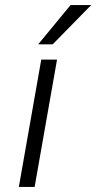

<svg xmlns="http://www.w3.org/2000/svg" viewBox="-20 -734 378 754"><path d="M338 -714 187 -560H130L257 -714ZM142 -500H204L116 0H54Z"/></svg>

Font: Overused Grotesk Book
Style: Italic
Weight: 350
Italic angle: -10°
Version: Version 0.003